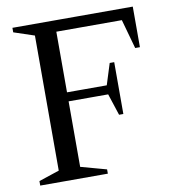

<svg xmlns="http://www.w3.org/2000/svg" viewBox="-79 -770 756 839"><g transform="rotate(-10 298.5 -350.0)"><path d="M32 -20 140 -56 123 -32V-668L140 -644L32 -680V-700H566V-520H545L504 -667L527 -650H200L218 -668V-363L200 -381H412L389 -364L424 -475H444V-245H425L388 -358L412 -341H200L218 -359V-32L201 -55L332 -19V0H32Z"/></g></svg>

Font: Wittgenstein
Style: Regular
Weight: 400
Designer: Jörg Drees
Foundry: Jörg Drees
Version: Version 1.003;Glyphs 3.1.2 (3151)